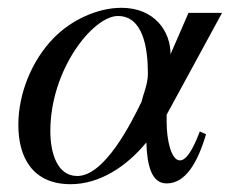

<svg xmlns="http://www.w3.org/2000/svg" viewBox="-20 -461 592 492"><path d="M359 -272C359 -245 347 -220 343 -201C316 -145 248 -10 178 -10C127 -10 109 -68 109 -125C109 -284 219 -420 282 -420C346 -420 359 -340 359 -272ZM549 -428H463L417 -322C417 -381 376 -441 291 -441C229 -441 162 -409 118 -364C62 -307 27 -222 27 -141C27 -57 64 11 161 11C236 11 305 -35 355 -96C357 -35 369 9 407 9C455 9 486 -43 508 -117L492 -124C471 -69 455 -50 441 -50C419 -50 407 -101 407 -149V-167Z"/></svg>

Font: XITS
Style: Italic
Weight: 400
Italic angle: -16.33°
Designer: MicroPress Inc., with final additions and corrections provided by Coen Hoffman, Elsevier (retired)
Version: Version 1.302